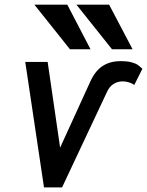

<svg xmlns="http://www.w3.org/2000/svg" viewBox="-20 -820 643 840"><path d="M188.5 -549 243 -174 375.5 -464Q397 -511 429.8 -531.8Q462.5 -552.5 507 -552.5Q536 -552.5 554.2 -547.8Q572.5 -543 581.5 -536.8Q590.5 -530.5 603 -519L567.5 -448.5Q557.5 -455.5 544 -459.8Q530.5 -464 516.5 -464Q495 -464 476.5 -452.5Q458 -441 447 -415.5L251.5 0H172.5L90.5 -549ZM130.5 -799.5H274.5L376 -604.5H286ZM314.5 -799.5H457.5L560 -604.5H470Z"/></svg>

Font: JuliaMono SemiBold
Style: Italic
Weight: 600
Italic angle: -9°
Monospace: yes
Designer: cormullion
Foundry: corm
Version: Version 0.056; ttfautohint (v1.8.4)